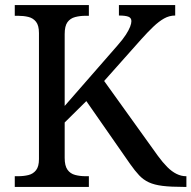

<svg xmlns="http://www.w3.org/2000/svg" viewBox="-20 -734 752 754"><path d="M38 0V-42H51Q73 -42 91.5 -46.5Q110 -51 121.5 -65.5Q133 -80 133 -109V-604Q133 -634 121.5 -648.5Q110 -663 91.5 -667.5Q73 -672 51 -672H38V-714H329V-672H316Q294 -672 275 -667Q256 -662 245 -647Q234 -632 234 -600V-318L441 -555Q463 -580 474.5 -598Q486 -616 491 -629Q496 -642 496 -651Q496 -664 484 -668.5Q472 -673 447 -673V-714H668V-673Q645 -673 624.5 -661.5Q604 -650 582 -629Q560 -608 534 -579L389 -416L600 -122Q619 -96 637 -78Q655 -60 673.5 -51Q692 -42 710 -42H712V0H701Q651 0 618.5 -4Q586 -8 564.5 -18Q543 -28 526.5 -45.5Q510 -63 491 -90L319 -337L234 -253V-114Q234 -83 245 -67.5Q256 -52 275 -47Q294 -42 316 -42H329V0Z"/></svg>

Font: Noto Serif Myanmar
Style: Regular
Weight: 400
Designer: Ben Mitchell and the Monotype Design Team
Foundry: Monotype Imaging Inc.
Version: Version 2.106